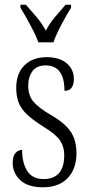

<svg xmlns="http://www.w3.org/2000/svg" viewBox="-20 -786 380 816"><path d="M163 10Q99 10 66.5 -20Q34 -50 34 -94Q34 -123 46 -136Q58 -149 74 -149Q74 -93 96 -59Q118 -25 165 -25Q253 -25 253 -127Q253 -162 235.5 -188.5Q218 -215 167 -246Q124 -273 98 -296.5Q72 -320 60.5 -347Q49 -374 49 -412Q49 -474 84 -508.5Q119 -543 178 -543Q234 -543 264 -516.5Q294 -490 294 -451Q294 -400 254 -400Q254 -508 174 -508Q136 -508 118 -483.5Q100 -459 100 -422Q100 -380 122 -354Q144 -328 195 -298Q255 -264 280 -227Q305 -190 305 -135Q305 -68 267.5 -29Q230 10 163 10ZM143 -606Q135 -629 121.5 -655.5Q108 -682 93.5 -708Q79 -734 67 -753V-766H90Q114 -739 135.5 -713.5Q157 -688 175 -656Q192 -688 213.5 -713.5Q235 -739 259 -766H282V-753Q264 -725 241.5 -682.5Q219 -640 207 -606Z"/></svg>

Font: Noto Serif Sinhala ExtraCondensed Light
Style: Regular
Weight: 300
Width: 2
Designer: Jelle Bosma - Monotype Design Team
Foundry: Monotype Imaging Inc.
Version: Version 2.007; ttfautohint (v1.8.4.7-5d5b)